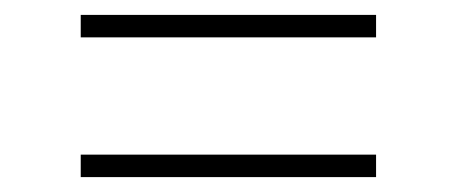

<svg xmlns="http://www.w3.org/2000/svg" viewBox="-20 -483 616 259"><path d="M88.9 -462.9H487.3V-432.6H88.9ZM88.9 -274.4H487.3V-244.1H88.9Z"/></svg>

Font: Pretendard GOV Thin
Style: Regular
Weight: 100
Designer: Base glyphs from Inter by Rasmus Andersson; Hangeul glyphs from Noto Sans CJK(Source Han Sans) by Jang Soo-young and Kan
Foundry: Kil Hyung-jin
Version: Version 1.309